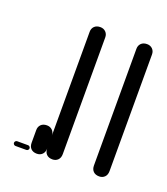

<svg xmlns="http://www.w3.org/2000/svg" viewBox="-68 -331 333 382"><g transform="rotate(20 99.0 -140.0)"><path d="M5 -10Q3 -10 1.5 -8.5Q0 -7 0 -5Q0 -3 1.5 -1.5Q3 0 5 0H28Q30 0 31.5 -1.5Q33 -3 33 -5Q33 -7 31.5 -8.5Q30 -10 28 -10Z M33 -17H66V-44H33ZM50 -33Q42 -33 37.5 -28.5Q33 -24 33 -17Q33 -9 37.5 -4.5Q42 0 50 0Q57 0 61.5 -4.5Q66 -9 66 -17Q66 -24 61.5 -28.5Q57 -33 50 -33ZM50 -60Q42 -60 37.5 -55.5Q33 -51 33 -44Q33 -36 37.5 -31.5Q42 -27 50 -27Q57 -27 61.5 -31.5Q66 -36 66 -44Q66 -51 61.5 -55.5Q57 -60 50 -60Z M66 -17H99V-264H66ZM83 -33Q75 -33 70.5 -28.5Q66 -24 66 -17Q66 -9 70.5 -4.5Q75 0 83 0Q90 0 94.5 -4.5Q99 -9 99 -17Q99 -24 94.5 -28.5Q90 -33 83 -33ZM83 -280Q75 -280 70.5 -275.5Q66 -271 66 -264Q66 -256 70.5 -251.5Q75 -247 83 -247Q90 -247 94.5 -251.5Q99 -256 99 -264Q99 -271 94.5 -275.5Q90 -280 83 -280Z M99 0Q99 0 99 0Q99 0 99 0Q99 0 99 0Q99 0 99 0H132Q132 0 132 0Q132 0 132 0Q132 0 132 0Q132 0 132 0Z M132 0Q132 0 132 0Q132 0 132 0Q132 0 132 0Q132 0 132 0H165Q165 0 165 0Q165 0 165 0Q165 0 165 0Q165 0 165 0Z M165 -17H198V-264H165ZM182 -33Q174 -33 169.5 -28.5Q165 -24 165 -17Q165 -9 169.5 -4.5Q174 0 182 0Q189 0 193.5 -4.5Q198 -9 198 -17Q198 -24 193.5 -28.5Q189 -33 182 -33ZM182 -280Q174 -280 169.5 -275.5Q165 -271 165 -264Q165 -256 169.5 -251.5Q174 -247 182 -247Q189 -247 193.5 -251.5Q198 -256 198 -264Q198 -271 193.5 -275.5Q189 -280 182 -280Z"/></g></svg>

Font: Wavefont Light
Style: Regular
Weight: 300
Version: Version 3.004;gftools[0.9.33]